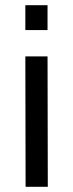

<svg xmlns="http://www.w3.org/2000/svg" viewBox="-20 -715 281 735"><path d="M77 -499H162L163 0H78ZM77 -695H162V-600H77Z"/></svg>

Font: Panefresco 500wt
Style: Regular
Weight: 700
Foundry: Campivisivi & Chank Co
Version: Version 1.001